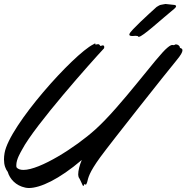

<svg xmlns="http://www.w3.org/2000/svg" viewBox="-35 -924 937 965"><path d="M485 -678C488 -680 489 -684 489 -687C489 -692 487 -696 482 -696C477 -696 474 -693 471 -693C469 -693 468 -694 466 -698C464 -701 461 -702 458 -702C454 -702 449 -700 446 -700C445 -700 444 -701 444 -702C444 -702 445 -706 443 -706L434 -701C334 -651 12 -293 -12 -155C-14 -143 -15 -133 -15 -123C-15 -94 -7 -74 4 -60C14 -25 44 9 92 19C97 20 103 21 110 21C167 21 261 -22 376 -120C365 -94 358 -67 358 -47C358 -44 359 -41 359 -39C361 -28 361 -36 373 -9C379 6 382 11 384 11C385 11 386 8 388 4C389 2 389 1 390 1C392 1 393 4 396 4C398 4 400 1 403 -8C409 -31 411 -54 469 -134C527 -213 805 -564 850 -618C875 -648 882 -662 882 -671C882 -683 869 -681 869 -685C869 -694 858 -701 849 -701C845 -701 842 -697 838 -697C836 -697 834 -698 831 -698C827 -698 820 -696 806 -684C754 -642 575 -391 444 -273C343 -182 165 -70 83 -70C67 -70 55 -74 48 -83C47 -87 47 -90 47 -94C47 -124 69 -159 76 -172C139 -293 427 -616 485 -678ZM841 -880C848 -886 850 -890 850 -893C850 -900 835 -900 834 -900C832 -900 799 -904 797 -904C793 -904 778 -900 775 -900C769 -900 759 -893 752 -889C712 -853 621 -770 616 -754C615 -752 615 -751 615 -750C615 -744 623 -743 632 -743C636 -743 641 -744 645 -744C647 -744 654 -743 657 -743C659 -742 658 -739 663 -739C681 -739 775 -826 841 -880Z"/></svg>

Font: Oregano
Style: Italic
Weight: 400
Italic angle: -12°
Designer: Astigmatic (AOETI)
Foundry: Astigmatic (AOETI)
Version: Version 1.000